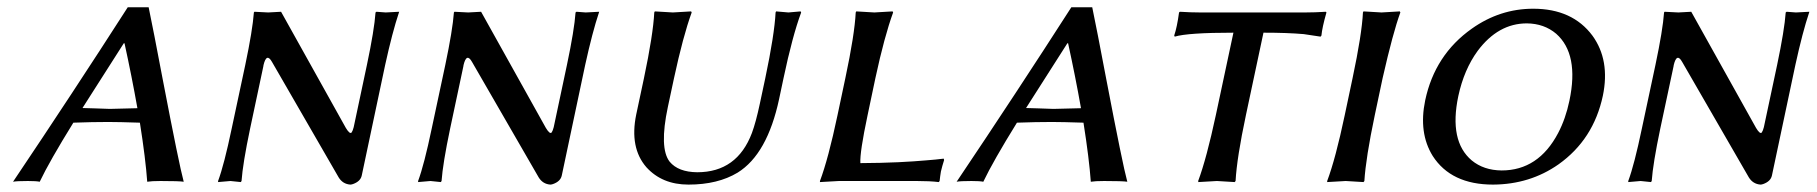

<svg xmlns="http://www.w3.org/2000/svg" viewBox="-20 -494 4958 524"><path d="M180.2 -159.2Q115.2 -54.2 88.4 2Q79.1 0 56.2 0Q25.4 0 15.6 2Q178.7 -240.7 328.6 -474.1H385.7Q397.9 -416 424.3 -276.4Q468.8 -44.4 481.4 2Q469.2 0 418 0Q393.6 0 381.8 2Q377.4 -60.1 361.8 -159.2Q303.2 -161.1 275.4 -161.1Q232.4 -161.1 180.2 -159.2ZM355 -198.7Q339.8 -284.7 319.8 -376H317.9Q206.5 -201.7 205.1 -199.2Q215.3 -199.2 239.3 -198.2Q268.6 -197.3 279.8 -196.8Q312.5 -197.3 355 -198.7Z M649.4 -316.9Q669.4 -412.1 672.9 -460L674.3 -461.9Q676.3 -461.9 711.9 -460Q711.9 -460 747.1 -461.9L923.8 -145Q934.6 -127 939.5 -132.3Q942.9 -137.2 945.3 -147L981.4 -316.9Q1001.5 -412.1 1004.9 -460L1007.3 -461.9Q1009.3 -461.9 1032.7 -460L1069.3 -461.9L1068.8 -460Q1050.8 -406.2 1031.2 -316.9L967.3 -15.1Q963.9 1 943.4 8.3Q939 9.8 936 9.8Q915.5 8.3 904.3 -9.8L722.2 -325.2Q707.5 -351.1 699.2 -316.4Q698.7 -314.5 698.7 -313L662.6 -143.1Q642.6 -47.9 639.2 0L637.2 2.9Q635.3 2.9 608.9 0L575.2 2.9V0Q591.8 -44.9 612.3 -143.1Z M1195.3 -316.9Q1215.3 -412.1 1218.8 -460L1220.2 -461.9Q1222.2 -461.9 1257.8 -460Q1257.8 -460 1293 -461.9L1469.7 -145Q1480.5 -127 1485.4 -132.3Q1488.8 -137.2 1491.2 -147L1527.3 -316.9Q1547.4 -412.1 1550.8 -460L1553.2 -461.9Q1555.2 -461.9 1578.6 -460L1615.2 -461.9L1614.7 -460Q1596.7 -406.2 1577.1 -316.9L1513.2 -15.1Q1509.8 1 1489.3 8.3Q1484.9 9.8 1481.9 9.8Q1461.4 8.3 1450.2 -9.8L1268.1 -325.2Q1253.4 -351.1 1245.1 -316.4Q1244.6 -314.5 1244.6 -313L1208.5 -143.1Q1188.5 -47.9 1185.1 0L1183.1 2.9Q1181.2 2.9 1154.8 0L1121.1 2.9V0Q1137.7 -44.9 1158.2 -143.1Z M2118.2 -279.8 2106.4 -224.1Q2074.2 -73.2 1993.2 -22.9Q1939 9.8 1858.9 9.8Q1787.1 9.8 1744.1 -37.6Q1697.8 -90.8 1716.3 -181.2L1737.3 -279.8Q1762.7 -400.4 1765.6 -460L1767.1 -462.9Q1769 -462.9 1816.4 -460L1866.2 -462.9L1867.7 -460Q1844.2 -395.5 1819.3 -279.8L1802.7 -202.1Q1778.8 -89.8 1807.6 -52.7Q1831.1 -24.4 1882.8 -23.9Q1991.7 -23.9 2032.2 -131.3Q2043 -160.6 2053.7 -210.9L2068.4 -279.8Q2093.8 -400.4 2096.7 -460L2098.1 -462.9Q2099.1 -462.9 2131.8 -460L2165 -462.9L2166.5 -460Q2142.6 -395.5 2118.2 -279.8Z M2347.7 -179.2Q2326.2 -77.6 2328.1 -48.8Q2355.5 -48.8 2382.8 -49.6Q2410.2 -50.3 2431.9 -51.3Q2453.6 -52.2 2473.6 -53.7Q2493.7 -55.2 2508.3 -56.4Q2522.9 -57.6 2533.7 -58.6Q2544.4 -59.6 2546.9 -60.1L2555.7 -61L2556.6 -57.1Q2551.3 -40.5 2547.9 -25.9Q2546.9 -20 2545.9 -12.7Q2544.9 -4.9 2544.4 0L2542 2.9Q2518.1 0 2482.4 0H2269.5L2217.8 2.9V0Q2240.7 -61 2265.6 -179.2L2287.1 -280.8Q2312.5 -400.4 2315.4 -460L2316.9 -462.9Q2318.8 -462.9 2366.2 -460L2416 -462.9L2417.5 -460Q2393.6 -394.5 2369.1 -280.8Z M2755.4 -159.2Q2690.4 -54.2 2663.6 2Q2654.3 0 2631.3 0Q2600.6 0 2590.8 2Q2753.9 -240.7 2903.8 -474.1H2960.9Q2973.1 -416 2999.5 -276.4Q3043.9 -44.4 3056.6 2Q3044.4 0 2993.2 0Q2968.8 0 2957 2Q2952.6 -60.1 2937 -159.2Q2878.4 -161.1 2850.6 -161.1Q2807.6 -161.1 2755.4 -159.2ZM2930.2 -198.7Q2915 -284.7 2895 -376H2893.1Q2781.7 -201.7 2780.3 -199.2Q2790.5 -199.2 2814.5 -198.2Q2843.8 -197.3 2855 -196.8Q2887.7 -197.3 2930.2 -198.7Z M3346.2 -404.8Q3221.7 -404.8 3186 -394L3184.6 -397Q3192.4 -419.9 3197.8 -460L3200.2 -461.9Q3230 -460 3254.9 -460H3543Q3568.4 -460 3598.6 -461.9L3600.1 -460Q3588.4 -418.9 3586.4 -397L3584 -394Q3584 -394 3538.1 -400.9Q3493.2 -404.8 3428.2 -404.8L3380.4 -180.2Q3355.5 -63 3352.1 0L3349.6 2.9Q3347.7 2.9 3301.3 0L3250.5 2.9L3250 0Q3272.9 -61.5 3298.3 -180.2Z M3671.4 -280.8Q3696.8 -400.4 3699.7 -460L3701.2 -462.9Q3703.1 -462.9 3750.5 -460Q3750.5 -460 3800.3 -462.9L3801.8 -460Q3781.7 -405.3 3753.4 -280.8L3731.9 -179.2Q3707.5 -63 3703.6 0L3701.2 2.9Q3699.2 2.9 3652.8 0Q3652.8 0 3602.1 2.9V0Q3625 -61 3649.9 -179.2Z M4147 -430.2Q4068.8 -430.2 4012.7 -355Q3975.6 -304.2 3960 -231.9Q3934.1 -108.9 3996.6 -56.2Q4029.3 -29.3 4078.1 -28.8Q4178.7 -28.8 4232.4 -130.9Q4252.9 -169.9 4263.2 -219.2Q4290 -346.2 4227.1 -401.9Q4194.3 -429.7 4147 -430.2ZM4354.5 -232.9Q4329.1 -113.3 4233.4 -45.4Q4155.3 9.3 4054.7 9.8Q3940.4 9.8 3890.1 -68.4Q3851.1 -131.3 3869.6 -220.2Q3896 -344.7 3997.1 -416Q4073.7 -470.2 4164.6 -470.2Q4271.5 -470.2 4326.2 -396.5Q4374.5 -329.6 4354.5 -232.9Z M4498 -316.9Q4518.1 -412.1 4521.5 -460L4522.9 -461.9Q4524.9 -461.9 4560.5 -460Q4560.5 -460 4595.7 -461.9L4772.5 -145Q4783.2 -127 4788.1 -132.3Q4791.5 -137.2 4793.9 -147L4830.1 -316.9Q4850.1 -412.1 4853.5 -460L4856 -461.9Q4857.9 -461.9 4881.3 -460L4918 -461.9L4917.5 -460Q4899.4 -406.2 4879.9 -316.9L4815.9 -15.1Q4812.5 1 4792 8.3Q4787.6 9.8 4784.7 9.8Q4764.2 8.3 4752.9 -9.8L4570.8 -325.2Q4556.2 -351.1 4547.9 -316.4Q4547.4 -314.5 4547.4 -313L4511.2 -143.1Q4491.2 -47.9 4487.8 0L4485.8 2.9Q4483.9 2.9 4457.5 0L4423.8 2.9V0Q4440.4 -44.9 4460.9 -143.1Z"/></svg>

Font: Linux Biolinum Capitals O
Style: Italic Samll Caps
Weight: 400
Italic angle: -12°
Designer: Philipp H. Poll
Foundry: Philipp H. Poll
Version: Version 0.6.2